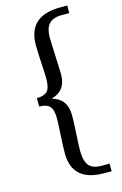

<svg xmlns="http://www.w3.org/2000/svg" viewBox="-157 -938 767 1212"><g transform="rotate(-15 226.5 -331.5)"><path d="M254.9 -704.6 264.2 -463.9Q264.2 -357.4 167.5 -330.6Q264.2 -303.7 264.2 -196.8Q264.2 -149.4 259.5 -75.9Q254.9 -2.4 254.9 33.7Q254.9 100.1 279.3 130.1Q303.7 160.2 362.3 160.2H414.1V210H367.2Q212.4 210 171.9 108.4Q157.7 71.8 157.7 29.3Q157.7 -25.9 162.4 -97.9Q167 -169.9 167 -200.2Q167 -259.8 145.8 -281.5Q124.5 -303.2 77.6 -303.2V-357.9Q124.5 -357.9 145.8 -379.2Q167 -400.4 167 -463.9Q167 -481.9 165.5 -506.8Q157.7 -638.2 157.7 -682.1Q157.7 -873 367.2 -873H414.1V-823.7H362.8Q277.3 -823.7 260.3 -753.9Q254.9 -732.4 254.9 -704.6Z"/></g></svg>

Font: Arbutus Slab
Style: Regular
Weight: 400
Version: Version 1.002; ttfautohint (v0.92) -l 10 -r 16 -G 200 -x 7 -